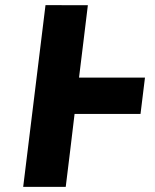

<svg xmlns="http://www.w3.org/2000/svg" viewBox="-20 -722 597 741"><path d="M319.1 -702 155.6 -702.1 69.5 -0.9H233.7L251 -142.1L267.8 -282.2H522.3L539.5 -422.5H285L302.2 -562.9Z"/></svg>

Font: Hussar
Style: BdSuprExtOblOne
Weight: 700
Foundry: Cannot Into Space Fonts
Version: Version 2.00